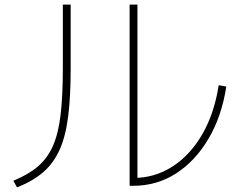

<svg xmlns="http://www.w3.org/2000/svg" viewBox="-20 -782 1040 834"><path d="M543 25V-762H577V9L559 -9Q652 -9 729 -58.5Q806 -108 858.5 -198.5Q911 -289 930 -412L963 -406Q943 -276 885.5 -179Q828 -82 744.5 -28.5Q661 25 559 25ZM38 3Q102 -23 144 -58.5Q186 -94 210 -148.5Q234 -203 243.5 -285.5Q253 -368 253 -487V-762H287V-486Q287 -362 276 -275.5Q265 -189 238.5 -130.5Q212 -72 167 -33.5Q122 5 54 32Z"/></svg>

Font: M PLUS 1 Code ExtraLight
Style: Regular
Weight: 250
Designer: Coji Morishita
Foundry: UNDERFOREST DESIGN
Version: Version 1.002